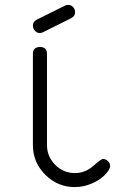

<svg xmlns="http://www.w3.org/2000/svg" viewBox="-20 -762 496 782"><path d="M285.9 -712.6Q285.9 -696 270 -688L155.5 -630.9Q148.4 -627.4 142.6 -627.4Q130.4 -627.4 122.2 -636.7Q114 -646 114 -657Q114 -674.1 130.1 -682.1L244.6 -739Q251.5 -742.2 257.8 -742.2Q269.5 -742.2 277.7 -733.2Q285.9 -724.1 285.9 -712.6ZM428.5 -85.9Q428.5 -78.4 422.4 -68.6Q402.1 -37.6 362.5 -18.6Q324.5 0 285.2 0Q214.8 0 164.4 -50.3Q114 -100.6 114 -171.4V-542.2Q114 -570.6 143.1 -570.6Q171.4 -570.6 171.4 -542.2V-171.4Q171.4 -124.3 204.8 -90.7Q238.3 -57.1 285.2 -57.1Q326.9 -57.1 359.5 -85.9Q392.1 -114.7 398.9 -114.7Q410.4 -114.7 419.4 -106.1Q428.5 -97.4 428.5 -85.9Z"/></svg>

Font: EnergyBar
Style: Regular
Weight: 400
Italic angle: -10°
Version: 1.0 2000-03-28